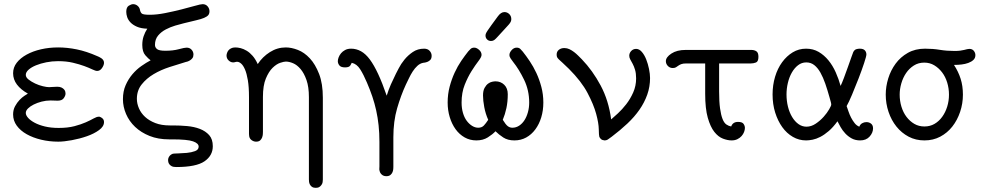

<svg xmlns="http://www.w3.org/2000/svg" viewBox="-20 -670 4765 923"><path d="M43 -120Q43 -142 52.5 -159.5Q62 -177 74 -189.5Q86 -202 97.5 -209.5Q109 -217 114 -220Q80 -239 61.5 -263.5Q43 -288 43 -318Q43 -346 60.5 -368.5Q78 -391 108 -407.5Q138 -424 177 -433Q216 -442 260 -442Q303 -442 349.5 -432.5Q396 -423 448 -400Q451 -399 456 -396.5Q461 -394 466.5 -390.5Q472 -387 476 -381.5Q480 -376 480 -368Q480 -357 470.5 -343Q461 -329 447 -329Q439 -329 423.5 -336.5Q408 -344 385 -352.5Q362 -361 330.5 -368.5Q299 -376 259 -376Q230 -376 202.5 -370.5Q175 -365 153 -356Q131 -347 117.5 -335Q104 -323 104 -310Q104 -298 117.5 -287.5Q131 -277 149 -268.5Q167 -260 186 -255.5Q205 -251 216 -251Q222 -251 233 -252Q244 -253 255 -253Q268 -253 276 -249Q284 -245 288.5 -239.5Q293 -234 294 -228.5Q295 -223 295 -220Q295 -210 286.5 -198Q278 -186 257 -186Q250 -186 242 -186.5Q234 -187 223 -187Q201 -187 180 -181.5Q159 -176 142 -167.5Q125 -159 114.5 -148.5Q104 -138 104 -127Q104 -116 115 -103.5Q126 -91 146.5 -80Q167 -69 196 -62Q225 -55 262 -55Q306 -55 338 -63.5Q370 -72 392.5 -82Q415 -92 430 -100.5Q445 -109 455 -109H458Q466 -107 473 -100.5Q480 -94 480 -83Q480 -62 456 -44.5Q432 -27 397.5 -15Q363 -3 325 4Q287 11 260 11Q217 11 177.5 1.5Q138 -8 108 -25Q78 -42 60.5 -66Q43 -90 43 -120Z M571 -193Q571 -231 584 -260.5Q597 -290 616.5 -313Q636 -336 659.5 -352.5Q683 -369 704 -380Q693 -388 678.5 -404.5Q664 -421 664 -454Q664 -477 670.5 -496Q677 -515 688 -532Q658 -533 638.5 -541.5Q619 -550 607.5 -562Q596 -574 591.5 -587.5Q587 -601 587 -613Q587 -635 599 -642.5Q611 -650 620 -650Q632 -650 641.5 -642Q651 -634 653 -622Q655 -611 661.5 -605Q668 -599 700 -599Q733 -599 773.5 -607Q814 -615 851.5 -624.5Q889 -634 917 -642Q945 -650 954 -650Q969 -650 978 -639.5Q987 -629 987 -616Q987 -604 981 -597Q975 -590 961 -584Q947 -578 923 -572.5Q899 -567 863 -558Q846 -554 822.5 -547Q799 -540 777 -528.5Q755 -517 740 -499Q725 -481 725 -454Q725 -442 735 -434Q745 -426 775 -426Q812 -426 839.5 -433.5Q867 -441 877 -441Q892 -441 901 -431Q910 -421 910 -408Q910 -397 905 -390.5Q900 -384 893.5 -380Q887 -376 881 -374Q875 -372 873 -372Q836 -361 794.5 -347.5Q753 -334 718.5 -313.5Q684 -293 661 -264Q638 -235 638 -195Q638 -172 648 -149Q658 -126 677.5 -108Q697 -90 726.5 -78.5Q756 -67 796 -67H812Q845 -67 879 -64Q913 -61 940.5 -50.5Q968 -40 985.5 -20.5Q1003 -1 1003 33Q1003 78 963 105.5Q923 133 827 133Q813 133 805.5 129Q798 125 794 119.5Q790 114 789 108.5Q788 103 788 100Q788 90 794 81.5Q800 73 811 69Q816 68 836 67.5Q856 67 878 65Q900 63 917.5 56.5Q935 50 935 35Q935 19 908 9.5Q881 0 808 0H793Q740 0 699 -16.5Q658 -33 629.5 -60Q601 -87 586 -122Q571 -157 571 -193Z M1069 -403Q1069 -407 1071 -414Q1073 -421 1077.5 -427Q1082 -433 1090.5 -437.5Q1099 -442 1111 -442Q1123 -442 1137 -438.5Q1151 -435 1166 -426Q1181 -417 1194.5 -401.5Q1208 -386 1219 -362Q1242 -397 1277.5 -419.5Q1313 -442 1354 -442Q1381 -442 1412 -430Q1443 -418 1469.5 -389.5Q1496 -361 1514 -314.5Q1532 -268 1532 -200V193Q1532 207 1528 214.5Q1524 222 1518.5 226.5Q1513 231 1507.5 232Q1502 233 1498 233Q1494 233 1488.5 232Q1483 231 1477.5 226.5Q1472 222 1468.5 214.5Q1465 207 1465 193V-203Q1465 -252 1453.5 -285Q1442 -318 1425 -338Q1408 -358 1389 -366Q1370 -374 1354 -374Q1345 -374 1327 -368Q1309 -362 1290.5 -344Q1272 -326 1258 -292.5Q1244 -259 1244 -204V-36Q1244 -32 1243.5 -24.5Q1243 -17 1240 -9Q1237 -1 1230.5 5Q1224 11 1211 11Q1200 11 1190 4Q1180 -3 1178 -15Q1177 -20 1177 -26Q1177 -32 1177 -37V-203Q1177 -252 1171.5 -284.5Q1166 -317 1157.5 -336.5Q1149 -356 1139 -364.5Q1129 -373 1120 -373Q1115 -373 1110.5 -371.5Q1106 -370 1101 -370Q1089 -370 1079 -379.5Q1069 -389 1069 -403Z M1604 -376Q1604 -384 1608 -394.5Q1612 -405 1619.5 -414Q1627 -423 1639 -429.5Q1651 -436 1668 -436Q1693 -436 1715.5 -423.5Q1738 -411 1758 -384Q1778 -357 1798 -314Q1818 -271 1839 -210Q1848 -239 1859 -264Q1870 -289 1883 -315Q1887 -322 1897 -342Q1907 -362 1924 -383Q1941 -404 1964.5 -420Q1988 -436 2019 -436Q2036 -436 2045.5 -425.5Q2055 -415 2055 -402Q2055 -389 2049 -382.5Q2043 -376 2035.5 -373Q2028 -370 2021.5 -369Q2015 -368 2014 -368Q1999 -365 1986.5 -353.5Q1974 -342 1964 -326.5Q1954 -311 1946 -294Q1938 -277 1931 -263Q1907 -211 1889 -149Q1871 -87 1871 -10V132Q1871 135 1870.5 142.5Q1870 150 1867 157.5Q1864 165 1857 171Q1850 177 1837 177Q1824 177 1815.5 169.5Q1807 162 1805 152Q1803 147 1803.5 141Q1804 135 1804 130V12Q1804 -31 1800 -68Q1796 -105 1788.5 -139Q1781 -173 1770 -205.5Q1759 -238 1744 -273Q1728 -311 1711.5 -337Q1695 -363 1671 -368Q1670 -366 1664.5 -356Q1659 -346 1639 -346Q1619 -346 1611.5 -355.5Q1604 -365 1604 -376Z M2314 -499Q2314 -504 2316 -509Q2318 -514 2324 -523Q2330 -532 2341.5 -548Q2353 -564 2373 -591Q2388 -612 2405 -612Q2418 -612 2428 -602.5Q2438 -593 2438 -578Q2438 -572 2435.5 -566Q2433 -560 2425.5 -551.5Q2418 -543 2405 -529Q2392 -515 2371 -492Q2363 -483 2356.5 -478Q2350 -473 2341 -473H2340Q2329 -473 2321.5 -480.5Q2314 -488 2314 -499ZM2132 -177Q2132 -217 2141.5 -253Q2151 -289 2165.5 -320.5Q2180 -352 2197.5 -377.5Q2215 -403 2231 -423Q2236 -429 2242.5 -435Q2249 -441 2260 -441Q2271 -441 2283 -430.5Q2295 -420 2295 -406Q2295 -396 2280 -376.5Q2265 -357 2247 -328.5Q2229 -300 2214 -262.5Q2199 -225 2199 -177Q2199 -150 2205.5 -127.5Q2212 -105 2223.5 -89.5Q2235 -74 2249.5 -65Q2264 -56 2279 -56Q2296 -56 2306 -66.5Q2316 -77 2327 -94Q2314 -123 2308 -155Q2302 -187 2302 -211Q2302 -234 2309.5 -247.5Q2317 -261 2326.5 -268Q2336 -275 2346 -277Q2356 -279 2362 -279Q2387 -279 2404 -262.5Q2421 -246 2421 -217Q2421 -181 2414.5 -150.5Q2408 -120 2397 -94Q2411 -71 2421 -63.5Q2431 -56 2443 -56Q2461 -56 2476 -66Q2491 -76 2501.5 -92.5Q2512 -109 2518 -131Q2524 -153 2524 -177Q2524 -236 2499.5 -286.5Q2475 -337 2447 -372Q2441 -380 2435 -388.5Q2429 -397 2429 -406Q2429 -417 2439.5 -429Q2450 -441 2464 -441Q2475 -441 2481.5 -434.5Q2488 -428 2493 -422Q2509 -402 2526.5 -376Q2544 -350 2558.5 -319Q2573 -288 2582.5 -252Q2592 -216 2592 -177Q2592 -139 2582 -106Q2572 -73 2553.5 -48Q2535 -23 2509.5 -9Q2484 5 2453 5Q2421 5 2399.5 -9Q2378 -23 2362 -39Q2348 -24 2325 -9.5Q2302 5 2270 5Q2239 5 2213.5 -9.5Q2188 -24 2170 -49Q2152 -74 2142 -107Q2132 -140 2132 -177Z M2656 -408Q2656 -422 2666.5 -430.5Q2677 -439 2693 -439Q2706 -439 2717.5 -433.5Q2729 -428 2739.5 -420Q2750 -412 2759.5 -402.5Q2769 -393 2777 -385Q2829 -331 2867.5 -259Q2906 -187 2918 -96Q2931 -107 2951 -125.5Q2971 -144 2990.5 -169Q3010 -194 3024 -225.5Q3038 -257 3038 -293Q3038 -317 3033 -334Q3028 -351 3021.5 -363Q3015 -375 3010 -384Q3005 -393 3005 -402Q3005 -415 3014.5 -425Q3024 -435 3038 -435Q3053 -435 3065.5 -420.5Q3078 -406 3086.5 -384.5Q3095 -363 3100 -338.5Q3105 -314 3105 -295Q3105 -253 3091.5 -215Q3078 -177 3054 -142.5Q3030 -108 2996 -76Q2962 -44 2921 -13Q2913 -8 2905 -1.5Q2897 5 2886 5Q2875 4 2869 -1.5Q2863 -7 2861 -13Q2859 -19 2858.5 -48.5Q2858 -78 2846 -122.5Q2834 -167 2804.5 -223Q2775 -279 2715 -339Q2696 -358 2684.5 -368Q2673 -378 2666.5 -384.5Q2660 -391 2658 -395.5Q2656 -400 2656 -408Z M3181 -376Q3181 -395 3207.5 -412.5Q3234 -430 3276 -430H3592Q3606 -430 3616 -423.5Q3626 -417 3626 -397Q3626 -374 3614 -369.5Q3602 -365 3590 -365H3437V-231Q3437 -181 3441.5 -149Q3446 -117 3453.5 -98Q3461 -79 3472 -71.5Q3483 -64 3495 -62Q3503 -84 3528 -84Q3548 -84 3554.5 -74.5Q3561 -65 3561 -55Q3561 -46 3557 -35.5Q3553 -25 3545 -16Q3537 -7 3525 -1Q3513 5 3497 5Q3478 5 3455.5 -3.5Q3433 -12 3414 -36Q3395 -60 3382.5 -104Q3370 -148 3370 -219V-365H3279Q3263 -365 3254.5 -361.5Q3246 -358 3240.5 -354Q3235 -350 3229.5 -346.5Q3224 -343 3214 -343Q3200 -343 3190.5 -353Q3181 -363 3181 -376Z M3694 -216Q3694 -261 3706 -301Q3718 -341 3740 -371Q3762 -401 3791 -418.5Q3820 -436 3855 -436Q3889 -436 3915.5 -420.5Q3942 -405 3962.5 -380Q3983 -355 3997.5 -322.5Q4012 -290 4021 -257Q4027 -269 4037 -295.5Q4047 -322 4056.5 -349Q4066 -376 4073.5 -397Q4081 -418 4082 -420Q4088 -431 4096.5 -433.5Q4105 -436 4113 -436Q4130 -436 4137.5 -428Q4145 -420 4145 -408Q4145 -400 4134 -366.5Q4123 -333 4107.5 -293Q4092 -253 4076 -215Q4060 -177 4050 -160Q4054 -149 4059 -134Q4064 -119 4071.5 -104.5Q4079 -90 4088.5 -78Q4098 -66 4111 -61Q4115 -72 4124.5 -77.5Q4134 -83 4145 -83Q4158 -83 4167.5 -75.5Q4177 -68 4177 -53Q4177 -32 4160.5 -13.5Q4144 5 4115 5Q4092 5 4074.5 -4.5Q4057 -14 4043.5 -28.5Q4030 -43 4021 -59Q4012 -75 4006 -87Q3985 -58 3964 -40Q3943 -22 3923.5 -12Q3904 -2 3886.5 1.5Q3869 5 3855 5Q3821 5 3791.5 -12Q3762 -29 3740.5 -59Q3719 -89 3706.5 -129Q3694 -169 3694 -216ZM3761 -216Q3761 -185 3768 -157Q3775 -129 3788 -107.5Q3801 -86 3818.5 -73.5Q3836 -61 3857 -61Q3880 -61 3901.5 -75.5Q3923 -90 3939.5 -108.5Q3956 -127 3966 -144.5Q3976 -162 3976 -167Q3976 -172 3974 -179.5Q3972 -187 3968 -201Q3958 -237 3947.5 -267.5Q3937 -298 3924 -321Q3911 -344 3894.5 -357Q3878 -370 3856 -370Q3834 -370 3816.5 -356.5Q3799 -343 3786.5 -321Q3774 -299 3767.5 -271.5Q3761 -244 3761 -216Z M4238 -215Q4238 -254 4250 -293Q4262 -332 4285.5 -364Q4309 -396 4344.5 -416Q4380 -436 4427 -436Q4465 -436 4498 -430.5Q4531 -425 4569 -425Q4585 -425 4596 -426.5Q4607 -428 4615 -430Q4623 -432 4629 -433.5Q4635 -435 4640 -435Q4654 -435 4661.5 -425.5Q4669 -416 4669 -405Q4669 -391 4659.5 -382Q4650 -373 4635 -367.5Q4620 -362 4602.5 -360Q4585 -358 4569 -358H4566Q4587 -326 4598 -291.5Q4609 -257 4609 -215Q4609 -172 4595.5 -132Q4582 -92 4558 -61.5Q4534 -31 4500 -13Q4466 5 4424 5Q4382 5 4348 -13Q4314 -31 4289.5 -61.5Q4265 -92 4251.5 -132Q4238 -172 4238 -215ZM4305 -215Q4305 -185 4313.5 -157Q4322 -129 4338 -108Q4354 -87 4375.5 -74.5Q4397 -62 4424 -62Q4451 -62 4472.5 -74.5Q4494 -87 4509.5 -108.5Q4525 -130 4533.5 -157.5Q4542 -185 4542 -215Q4542 -245 4533.5 -273Q4525 -301 4509 -322Q4493 -343 4471.5 -356Q4450 -369 4423 -369Q4395 -369 4373 -355Q4351 -341 4336 -319Q4321 -297 4313 -269.5Q4305 -242 4305 -215Z"/></svg>

Font: CMU Typewriter Custom
Style: Regular
Weight: 500
Monospace: yes
Version: Version 0.7.0